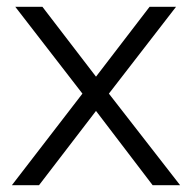

<svg xmlns="http://www.w3.org/2000/svg" viewBox="-20 -546 566 566"><path d="M15 0 223 -270 25 -526H105L263 -320L421 -526H499L301 -270L511 0H430L263 -219L95 0Z"/></svg>

Font: Montserrat
Style: Regular
Weight: 400
Designer: Julieta Ulanovsky
Foundry: Julieta Ulanovsky
Version: Version 9.000; ttfautohint (v1.8.4.7-5d5b)